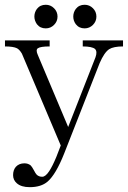

<svg xmlns="http://www.w3.org/2000/svg" viewBox="-20 -648 540 810"><path d="M1 -477.5V-452.1Q36.1 -452.1 51.8 -444.3Q62.5 -438.5 72.3 -421.9L236.3 -34.2L217.8 13.7Q201.2 53.7 187.5 74.2Q171.9 97.7 158.2 97.7Q143.6 97.7 134.8 88.9Q129.9 84 123 70.3Q115.2 55.7 109.4 49.8Q98.6 41 83 41Q60.5 41 46.9 55.7Q35.2 69.3 35.2 90.8Q35.2 111.3 50.8 125Q69.3 141.6 105.5 141.6Q153.3 141.6 180.7 118.2Q215.8 87.9 251 -1L400.4 -381.8Q419.9 -426.8 440.4 -440.4Q459 -452.1 499 -452.1V-477.5H329.1V-452.1Q368.2 -452.1 380.9 -441.4Q391.6 -430.7 382.8 -406.2L267.6 -112.3L139.6 -416Q129.9 -437.5 139.6 -444.3Q150.4 -452.1 189.5 -452.1V-477.5ZM125 -578.1Q125 -561.5 135.7 -545.9Q149.4 -528.3 172.9 -528.3Q193.4 -528.3 208 -543Q222.7 -557.6 222.7 -578.1Q222.7 -598.6 208 -613.3Q193.4 -627.9 172.9 -627.9Q149.4 -627.9 135.7 -610.4Q125 -595.7 125 -578.1ZM289.1 -578.1Q289.1 -560.5 299.8 -545.9Q313.5 -528.3 336.9 -528.3Q357.4 -528.3 372.1 -543Q386.7 -557.6 386.7 -578.1Q386.7 -598.6 372.1 -613.3Q357.4 -627.9 336.9 -627.9Q313.5 -627.9 299.8 -610.4Q289.1 -595.7 289.1 -578.1Z"/></svg>

Font: BatangChe
Style: Regular
Weight: 400
Monospace: yes
Version: Version 2.21